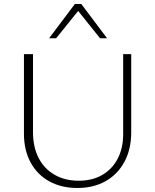

<svg xmlns="http://www.w3.org/2000/svg" viewBox="-20 -927 769 954"><path d="M364 7Q285 7 225 -26Q165 -59 132 -120Q99 -181 99 -262V-658H144V-270Q144 -197 171.5 -143Q199 -89 250.5 -59Q302 -29 371 -29Q439 -29 488.5 -58Q538 -87 565 -139Q592 -191 592 -261V-658H632V-269Q632 -186 598.5 -123.5Q565 -61 505 -27Q445 7 364 7ZM477 -737 361 -882 352 -907H384L512 -737ZM224 -737 352 -907H384L376 -882L259 -737Z"/></svg>

Font: Ysabeau SC ExtraLight
Style: Regular
Weight: 250
Designer: Christian Thalmann (Catharsis Fonts)
Version: Version 2.001;gftools[0.9.30]; featfreeze: smcp